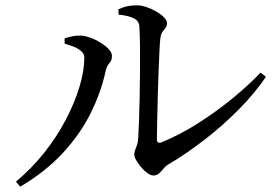

<svg xmlns="http://www.w3.org/2000/svg" viewBox="-20 -712 1040 722"><path d="M557 -52Q547 -52 534.5 -61Q522 -70 511 -83Q500 -96 492.5 -109Q485 -122 485 -130Q485 -140 488 -147.5Q491 -155 495 -166Q499 -177 500 -197Q501 -213 502.5 -251Q504 -289 505 -339Q506 -389 506.5 -441Q507 -493 506.5 -538.5Q506 -584 504 -613Q503 -633 483.5 -643Q464 -653 426 -657L425 -677Q445 -686 461 -689Q477 -692 494 -692Q511 -692 530.5 -685.5Q550 -679 568 -668.5Q586 -658 597 -646.5Q608 -635 608 -625Q608 -614 602.5 -607.5Q597 -601 591 -592.5Q585 -584 583 -568Q581 -553 579.5 -517Q578 -481 576 -434.5Q574 -388 573 -340Q572 -292 571 -252Q570 -212 570 -189Q570 -170 588 -177Q656 -205 722.5 -247Q789 -289 850 -338.5Q911 -388 960 -439L980 -423Q937 -360 877.5 -300Q818 -240 751 -188Q684 -136 617 -96Q605 -90 596 -79Q587 -68 578 -60Q569 -52 557 -52ZM40 -29Q99 -78 146.5 -138Q194 -198 227.5 -262Q261 -326 279 -386Q297 -446 297 -495Q297 -510 284.5 -520.5Q272 -531 254.5 -537.5Q237 -544 223 -548V-568Q236 -572 252.5 -575.5Q269 -579 287 -578Q301 -577 320.5 -570Q340 -563 358.5 -551.5Q377 -540 389 -527Q401 -514 401 -501Q401 -485 391 -474Q381 -463 377 -444Q360 -365 321 -286.5Q282 -208 216.5 -137Q151 -66 56 -10Z"/></svg>

Font: Noto Serif JP ExtraLight Medium
Style: Regular
Weight: 500
Version: Version 2.003-H1;hotconv 1.1.1;makeotfexe 2.6.0